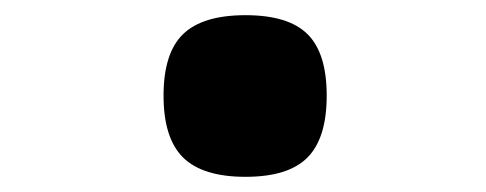

<svg xmlns="http://www.w3.org/2000/svg" viewBox="-20 -403 640 253"><path d="M195.5 -277Q195.5 -333 221.2 -358Q247 -383 303.5 -383Q360 -383 385.2 -358Q410.5 -333 410.5 -277Q410.5 -221 385.2 -195.5Q360 -170 303.5 -170Q247 -170 221.2 -195.5Q195.5 -221 195.5 -277Z"/></svg>

Font: JuliaMono Black
Style: Regular
Weight: 900
Monospace: yes
Designer: cormullion
Foundry: corm
Version: Version 0.054; ttfautohint (v1.8.4)